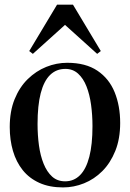

<svg xmlns="http://www.w3.org/2000/svg" viewBox="-20 -787 554 818"><path d="M21.5 -245.5Q21.5 -313 42.2 -364.2Q63 -415.5 98.2 -450Q133.5 -484.5 177 -502Q220.5 -519.5 266.5 -519.5Q345 -519.5 395 -485.8Q445 -452 468.5 -394Q492 -336 492 -263Q492 -195.5 471.2 -144Q450.5 -92.5 416 -58Q381.5 -23.5 338 -6Q294.5 11.5 248.5 11.5Q190.5 11.5 147.5 -8Q104.5 -27.5 76.8 -62.2Q49 -97 35.2 -144Q21.5 -191 21.5 -245.5ZM257.5 -14.5Q295 -14.5 321 -40.8Q347 -67 360.5 -119Q374 -171 374 -249.5Q374 -296.5 368 -340.5Q362 -384.5 348.5 -418.8Q335 -453 312.8 -473.2Q290.5 -493.5 258.5 -493.5Q220 -493.5 193.5 -467.8Q167 -442 153.5 -390Q140 -338 140 -258.5Q140 -211 146 -167.2Q152 -123.5 166 -89Q180 -54.5 202.2 -34.5Q224.5 -14.5 257.5 -14.5ZM120 -557.5 104.5 -569.5 223 -767H291L409.5 -569.5L394 -557.5L257 -681Z"/></svg>

Font: Merriweather 144pt Medium
Style: Regular
Weight: 500
Version: Version 2.100